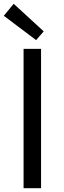

<svg xmlns="http://www.w3.org/2000/svg" viewBox="-23 -990 336 1010"><path d="M101 -733H193V0H101ZM-3 -907 49 -970 207 -825 167 -779Z"/></svg>

Font: Merged Yaku Han JP
Style: Regular
Weight: 400
Designer: Ryoko NISHIZUKA 西塚涼子 (kana, bopomofo & ideographs); Paul D. Hunt (Latin, Greek & Cyrillic); Sandoll Communications 산돌커뮤니
Foundry: Adobe
Version: Version 2.004